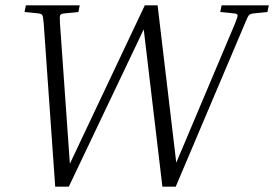

<svg xmlns="http://www.w3.org/2000/svg" viewBox="-20 -700 1028 720"><path d="M589 0 519 -590 238 0H187L144 -611Q142 -638 138.5 -643.5Q135 -649 121 -650L72 -655L77 -680H279L274 -655L225 -650Q209 -649 206 -643.5Q203 -638 205 -611L242 -86L523 -680H571L641 -90L861 -611Q872 -638 871 -643.5Q870 -649 855 -650L806 -655L811 -680H988L983 -655L934 -650Q920 -649 914.5 -644Q909 -639 898 -611L639 0Z"/></svg>

Font: Inria Serif Light
Style: Italic
Weight: 300
Italic angle: -10°
Designer: Black Foundry Team
Foundry: Black Foundry
Version: Version 1.000; ttfautohint (v1.8.3)